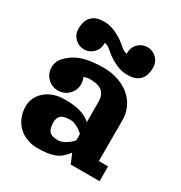

<svg xmlns="http://www.w3.org/2000/svg" viewBox="-156 -755 826 878"><g transform="rotate(30 256.5 -316.0)"><path d="M304.2 -572.3Q304.2 -600.6 324.2 -620.6Q344.2 -640.6 372.6 -640.6Q400.9 -640.6 420.9 -620.6Q440.9 -600.6 440.9 -572.3Q440.9 -526.4 418.2 -505.4Q405.8 -493.7 391.1 -489Q376.5 -484.4 353 -484.4Q322.8 -484.4 291.9 -498.8Q261 -513.2 236.6 -533.7Q235.6 -534.4 230.7 -538.7Q225.8 -543 224.2 -544.2Q222.7 -545.4 218.4 -548.7Q214.1 -552 211.7 -553.3Q209.2 -554.7 205.7 -556.5Q202.1 -558.3 199 -559.1Q195.8 -559.8 192.9 -559.8V-554.7Q192.9 -526.4 172.9 -506.3Q152.8 -486.3 124.5 -486.3Q96.2 -486.3 76.2 -506.3Q56.2 -526.4 56.2 -554.7Q56.2 -600.6 78.9 -621.6Q91.3 -633.3 106 -637.9Q120.6 -642.6 144 -642.6Q174.3 -642.6 205.2 -628.2Q236.1 -613.8 260.5 -593.3Q261.5 -592.5 266.4 -588.3Q271.2 -584 272.8 -582.8Q274.4 -581.5 278.7 -578.2Q283 -575 285.4 -573.6Q287.8 -572.3 291.4 -570.4Q294.9 -568.6 298.1 -567.9Q301.3 -567.1 304.2 -567.1ZM439.5 -294.2V-78.1H488.3V0H336.2L314.5 -50.8Q289.6 -15.1 256.7 -2Q223.9 11.2 165 11.2Q134.5 11.2 108.3 0.6Q82 -10 63.6 -28.3Q45.2 -46.6 34.8 -72.3Q24.4 -97.9 24.4 -127.2Q24.4 -177.7 64 -211.1Q103.5 -244.4 165 -244.4Q214.6 -244.4 247.1 -235Q279.5 -225.6 302.7 -205.1V-308.6Q302.7 -330.6 296.8 -345.3Q290.8 -360.1 278.8 -368Q266.8 -376 252 -379.2Q237.1 -382.3 216.3 -382.3Q199.7 -382.3 186.3 -375.2Q193.8 -359.4 193.8 -341.8Q193.8 -309.3 171 -286.5Q148.2 -263.7 115.7 -263.7Q83.3 -263.7 60.4 -286.5Q37.6 -309.3 37.6 -341.8Q37.6 -358.4 44.1 -373Q50.5 -387.7 62 -398.7Q71.8 -408.9 82.3 -417.1Q92.8 -425.3 108.8 -433.5Q124.8 -441.7 143.6 -447Q162.4 -452.4 188.6 -455.7Q214.8 -459 246.1 -459Q286.6 -459 322.3 -447Q357.9 -435.1 383.8 -413.8Q409.7 -392.6 424.6 -361.6Q439.5 -330.6 439.5 -294.2ZM302.7 -108.4V-142.1Q287.6 -156.5 268.7 -166.4Q249.8 -176.3 233.6 -176.3Q199 -176.3 184.8 -164.7Q170.7 -153.1 170.7 -127.2Q170.7 -96.2 182.9 -81.5Q195.1 -66.9 228.3 -66.9Q247.1 -66.9 267.5 -79Q287.8 -91.1 302.7 -108.4Z"/></g></svg>

Font: Orelega One
Style: Regular
Weight: 400
Version: Version 1.1 ; ttfautohint (v1.8.3)